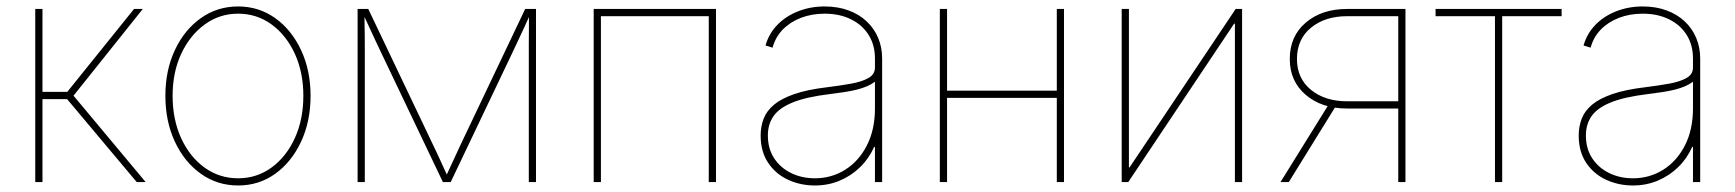

<svg xmlns="http://www.w3.org/2000/svg" viewBox="-20 -567 5405 598"><path d="M89.8 0V-539.1H112.3V-280.8H189.5L397.5 -539.1H424.8L209 -269L433.6 0H405.8L189 -258.3H112.3V0Z M721.7 10.7Q656.7 10.7 605.5 -25.9Q554.2 -62.5 524.7 -125.7Q495.1 -189 495.1 -268.6Q495.1 -348.1 524.7 -411.1Q554.2 -474.1 605.5 -510.5Q656.7 -546.9 721.7 -546.9Q786.1 -546.9 837.2 -510.5Q888.2 -474.1 917.7 -410.9Q947.3 -347.7 947.3 -268.6Q947.3 -189 917.7 -125.7Q888.2 -62.5 837.4 -25.9Q786.6 10.7 721.7 10.7ZM721.7 -11.7Q779.8 -11.7 825.7 -45.2Q871.6 -78.6 898.2 -136.7Q924.8 -194.8 924.8 -268.6Q924.8 -341.8 898.2 -399.7Q871.6 -457.5 825.7 -491Q779.8 -524.4 721.7 -524.4Q663.6 -524.4 617.4 -490.7Q571.3 -457 544.4 -399.4Q517.6 -341.8 517.6 -268.6Q517.6 -194.8 544.2 -136.7Q570.8 -78.6 616.9 -45.2Q663.1 -11.7 721.7 -11.7Z M1093.8 0V-539.1H1127L1328.1 -117.2Q1334 -105 1340.1 -92Q1346.2 -79.1 1351.8 -66.7Q1357.4 -54.2 1363.3 -41.5Q1369.1 -28.8 1375 -16.1H1368.2Q1374 -28.8 1379.9 -41.5Q1385.7 -54.2 1391.6 -66.7Q1397.5 -79.1 1403.3 -92Q1409.2 -105 1415 -117.2L1615.7 -539.1H1649.4V0H1627V-398.4Q1627 -413.6 1627 -429Q1627 -444.3 1627.2 -459.5Q1627.4 -474.6 1627.4 -490Q1627.4 -505.4 1627.4 -520.5H1630.4Q1621.6 -500.5 1612.1 -480.2Q1602.5 -460 1593.3 -439.9Q1584 -419.9 1574.2 -399.4L1383.8 0H1359.4L1168.9 -399.4Q1159.2 -419.9 1149.7 -439.9Q1140.1 -460 1131.1 -480.2Q1122.1 -500.5 1112.3 -520.5H1115.2Q1115.2 -505.4 1115.5 -490Q1115.7 -474.6 1116 -459.5Q1116.2 -444.3 1116.2 -429Q1116.2 -413.6 1116.2 -398.4V0Z M2210 -539.1V0H2187.5V-516.6H1851.6V0H1829.1V-539.1Z M2518.1 10.7Q2473.1 10.7 2434.6 -7.1Q2396 -24.9 2372.6 -59.8Q2349.1 -94.7 2349.1 -145Q2349.1 -173.3 2358.6 -197.8Q2368.2 -222.2 2391.1 -241.2Q2414.1 -260.3 2454.6 -274.2Q2495.1 -288.1 2557.1 -295.4Q2596.7 -300.3 2630.6 -306.4Q2664.6 -312.5 2684.8 -324Q2705.1 -335.4 2705.1 -356.9V-384.8Q2705.1 -426.8 2685.5 -458Q2666 -489.3 2630.6 -506.8Q2595.2 -524.4 2548.3 -524.4Q2508.3 -524.4 2474.6 -511.5Q2440.9 -498.5 2418 -474.9Q2395 -451.2 2386.2 -418.5L2364.3 -425.3Q2374.5 -461.9 2400.9 -489.3Q2427.2 -516.6 2465.6 -531.7Q2503.9 -546.9 2548.3 -546.9Q2589.4 -546.9 2622.6 -534.7Q2655.8 -522.5 2679.2 -500.5Q2702.6 -478.5 2715.1 -449Q2727.5 -419.4 2727.5 -384.8V0H2705.1V-109.4H2702.6Q2686.5 -73.2 2658.9 -46.4Q2631.3 -19.5 2595.5 -4.4Q2559.6 10.7 2518.1 10.7ZM2518.1 -11.7Q2569.8 -11.7 2612.3 -38.3Q2654.8 -64.9 2679.9 -114Q2705.1 -163.1 2705.1 -229V-312.5Q2694.8 -304.7 2680.9 -298.6Q2667 -292.5 2649.7 -288.1Q2632.3 -283.7 2610.6 -280.3Q2588.9 -276.9 2564 -273.9Q2491.2 -265.1 2449.2 -248Q2407.2 -231 2389.4 -205.6Q2371.6 -180.2 2371.6 -145Q2371.6 -104 2391.1 -74.2Q2410.6 -44.4 2443.8 -28.1Q2477.1 -11.7 2518.1 -11.7Z M3282.2 -284.7V-262.2H2921.9V-284.7ZM2929.7 -539.1V0H2907.2V-539.1ZM3293.9 -539.1V0H3271.5V-539.1Z M3848.6 0H3826.2V-493.2H3823.7L3494.1 0H3473.6V-539.1H3496.1V-45.4H3498L3828.6 -539.1H3848.6Z M4357.4 0H4335V-516.6H4176.3Q4106.9 -516.6 4063.2 -480.7Q4019.5 -444.8 4019.5 -383.3Q4019.5 -322.8 4063.2 -287.1Q4106.9 -251.5 4176.3 -251.5H4345.7V-229H4175.8Q4096.7 -229 4046.9 -271.5Q3997.1 -314 3997.1 -383.3Q3997.1 -454.1 4046.9 -496.6Q4096.7 -539.1 4175.8 -539.1H4357.4ZM3994.1 0H3968.3L4120.1 -244.6H4145.5Z M4636.2 0V-516.6H4451.2V-539.1H4843.8V-516.6H4658.7V0Z M5065.9 10.7Q5021 10.7 4982.4 -7.1Q4943.8 -24.9 4920.4 -59.8Q4897 -94.7 4897 -145Q4897 -173.3 4906.5 -197.8Q4916 -222.2 4939 -241.2Q4961.9 -260.3 5002.4 -274.2Q5043 -288.1 5105 -295.4Q5144.5 -300.3 5178.5 -306.4Q5212.4 -312.5 5232.7 -324Q5252.9 -335.4 5252.9 -356.9V-384.8Q5252.9 -426.8 5233.4 -458Q5213.9 -489.3 5178.5 -506.8Q5143.1 -524.4 5096.2 -524.4Q5056.2 -524.4 5022.5 -511.5Q4988.8 -498.5 4965.8 -474.9Q4942.9 -451.2 4934.1 -418.5L4912.1 -425.3Q4922.4 -461.9 4948.7 -489.3Q4975.1 -516.6 5013.4 -531.7Q5051.8 -546.9 5096.2 -546.9Q5137.2 -546.9 5170.4 -534.7Q5203.6 -522.5 5227.1 -500.5Q5250.5 -478.5 5262.9 -449Q5275.4 -419.4 5275.4 -384.8V0H5252.9V-109.4H5250.5Q5234.4 -73.2 5206.8 -46.4Q5179.2 -19.5 5143.3 -4.4Q5107.4 10.7 5065.9 10.7ZM5065.9 -11.7Q5117.7 -11.7 5160.2 -38.3Q5202.6 -64.9 5227.8 -114Q5252.9 -163.1 5252.9 -229V-312.5Q5242.7 -304.7 5228.8 -298.6Q5214.8 -292.5 5197.5 -288.1Q5180.2 -283.7 5158.4 -280.3Q5136.7 -276.9 5111.8 -273.9Q5039.1 -265.1 4997.1 -248Q4955.1 -231 4937.3 -205.6Q4919.4 -180.2 4919.4 -145Q4919.4 -104 4939 -74.2Q4958.5 -44.4 4991.7 -28.1Q5024.9 -11.7 5065.9 -11.7Z"/></svg>

Font: Inter 18pt Thin
Style: Regular
Weight: 250
Designer: Rasmus Andersson
Foundry: rsms
Version: Version 4.001;git-66647c0bb